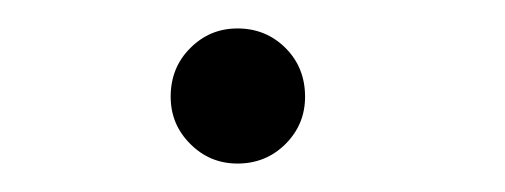

<svg xmlns="http://www.w3.org/2000/svg" viewBox="-20 -103 355 135"><path d="M147 12Q127.5 12 113.8 -1.8Q100 -15.5 100 -35Q100 -55.5 113.8 -69.2Q127.5 -83 147 -83Q167 -83 180.8 -69.2Q194.5 -55.5 194.5 -35Q194.5 -15.5 180.8 -1.8Q167 12 147 12Z"/></svg>

Font: League Spartan Extralight
Style: Regular
Weight: 200
Foundry: The League of Moveable Type
Version: Version 2.300; ttfautohint (v1.8.3)